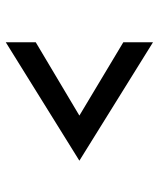

<svg xmlns="http://www.w3.org/2000/svg" viewBox="36 -676 536 647"><g transform="rotate(-90 303.5 -353.0)"><path d="M484 -500 237 -353 484 -205V-105L85 -353L484 -601Z"/></g></svg>

Font: Tilda Sans Semibold
Style: Regular
Weight: 600
Designer: ParaType Ltd
Foundry: ParaType Ltd
Version: Version 1.009